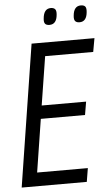

<svg xmlns="http://www.w3.org/2000/svg" viewBox="-59 -905 546 943"><g transform="rotate(-5 214.5 -433.0)"><path d="M9 0 119 -700H429L417 -633H180L142 -393H361L350 -328H132L91 -67H341L330 0ZM363 -784Q349 -784 342 -791.5Q335 -799 337 -818Q341 -866 376 -866Q391 -866 397.5 -858.5Q404 -851 402 -831Q398 -784 363 -784ZM215 -784Q200 -784 193.5 -791.5Q187 -799 189 -817Q193 -866 228 -866Q242 -866 249 -858.5Q256 -851 254 -831Q250 -784 215 -784Z"/></g></svg>

Font: Georama SemiCondensed
Style: Italic
Weight: 400
Width: 4
Italic angle: -9°
Designer: Jean-Baptiste Levee
Foundry: Production Type
Version: Version 1.000